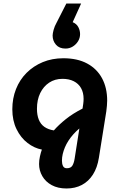

<svg xmlns="http://www.w3.org/2000/svg" viewBox="-20 -853 673 1091"><path d="M441 -833 393 -727Q415 -718 425 -699Q435 -680 435 -659Q435 -637 423.5 -618.5Q412 -600 393.5 -588.5Q375 -577 352 -577Q317 -577 298 -599Q279 -621 279 -651Q279 -662 284.5 -683Q290 -704 302 -725L357 -833ZM358 218Q309 218 274 199Q239 180 220.5 148Q202 116 202 79Q202 58 207 35.5Q212 13 218 -3Q175 -11 136.5 -40.5Q98 -70 74 -119Q50 -168 50 -232Q50 -294 71 -347Q92 -400 131 -439Q170 -478 223 -500Q276 -522 340 -522Q420 -522 475.5 -492Q531 -462 560 -408Q589 -354 589 -281Q589 -267 587.5 -251.5Q586 -236 584 -220L542 43Q533 100 508 139Q483 178 445 198Q407 218 358 218ZM360 103Q382 103 391 88.5Q400 74 404 49L431 -123Q412 -107 396.5 -89.5Q381 -72 369 -53.5Q357 -35 349 -16Q341 3 336.5 22Q332 41 332 60Q332 78 338 90.5Q344 103 360 103ZM286 -112Q314 -144 354 -176Q394 -208 449 -236L453 -263Q454 -271 454.5 -277.5Q455 -284 455 -291Q455 -327 440.5 -352.5Q426 -378 399 -391.5Q372 -405 335 -405Q292 -405 259.5 -383.5Q227 -362 208.5 -324Q190 -286 190 -235Q190 -199 200.5 -173Q211 -147 232.5 -132Q254 -117 286 -112Z"/></svg>

Font: MuseoModerno SemiBold
Style: Italic
Weight: 600
Italic angle: -9°
Designer: Pablo Cosgaya, Héctor Gatti, Marcela Romero, and the Authors of The MuseoModerno Project.
Foundry: Omnibus-Type Team
Version: Version 1.003